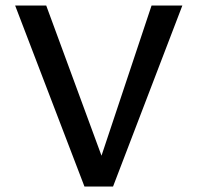

<svg xmlns="http://www.w3.org/2000/svg" viewBox="-20 -678 718 698"><path d="M643 -658 391 0H287L35 -658H148L349 -112L531 -658Z"/></svg>

Font: Ysabeau SC Semibold
Style: Regular
Weight: 600
Designer: Christian Thalmann (Catharsis Fonts)
Version: Version 0.003